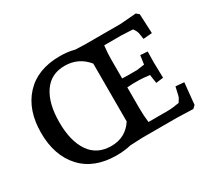

<svg xmlns="http://www.w3.org/2000/svg" viewBox="-113 -729 1014 928"><g transform="rotate(-30 394.5 -264.5)"><path d="M644 0H448Q445 0 382 3Q344 12 301 12Q176 12 107 -63Q38 -138 38 -264.5Q38 -391 107 -466Q176 -541 301 -541Q346 -541 382 -531Q424 -529 448 -529H634L723 -536L738 -523L743 -415L694 -411Q692 -429 689 -444Q686 -459 673 -476Q625 -479 611 -479H514Q509 -442 509 -405V-297Q521 -296 538 -296H591L634 -302L641 -351L681 -348Q680 -303 680 -288L682 -201L641 -196L634 -244Q591 -249 575 -249H540Q531 -249 509 -247V-133Q509 -88 514 -51H621Q649 -51 686 -58Q700 -78 702 -87Q712 -129 713 -135L760 -131L748 -11L733 3Q660 0 644 0ZM424 -429Q375 -489 298 -489Q221 -489 180.5 -429Q140 -369 140 -264.5Q140 -160 181 -100Q222 -40 301.5 -40Q381 -40 424 -106Z"/></g></svg>

Font: Andada SC
Style: Regular
Weight: 400
Designer: Carolina Giovagnoli
Foundry: Carolina Giovagnoli
Version: Version 1.003